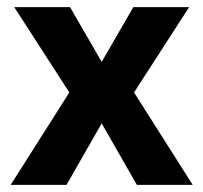

<svg xmlns="http://www.w3.org/2000/svg" viewBox="-20 -520 572 540"><path d="M177 -500 266 -346 355 -500H512L357 -260L522 0H365L266 -173L167 0H10L175 -260L20 -500Z"/></svg>

Font: Fivo Sans
Style: Regular
Weight: 700
Designer: Alexander Slobzheninov
Foundry: Alexander Slobzheninov
Version: 1.0